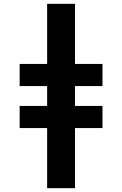

<svg xmlns="http://www.w3.org/2000/svg" viewBox="-20 -843 640 1006"><path d="M227 143V-172H83V-288H227V-392H83V-508H227V-823H373V-508H517V-392H373V-288H517V-172H373V143Z"/></svg>

Font: Iosevka Etoile Heavy
Style: Regular
Weight: 900
Designer: Belleve Invis
Foundry: Belleve Invis
Version: Version 22.1.2; ttfautohint (v1.8.4)